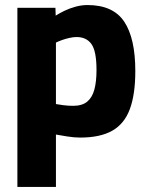

<svg xmlns="http://www.w3.org/2000/svg" viewBox="-20 -534 590 762"><path d="M49 208V-503H200L201 -472Q215 -481 235.5 -491Q256 -501 280 -507.5Q304 -514 327 -514Q429 -514 473 -448Q517 -382 517 -252Q517 -160 495.5 -101.5Q474 -43 426 -15.5Q378 12 298 12Q274 12 246.5 7.5Q219 3 202 0V208ZM270 -114Q306 -114 326 -130.5Q346 -147 354.5 -178.5Q363 -210 363 -256Q363 -331 343 -359Q323 -387 284 -387Q271 -387 255.5 -383.5Q240 -380 226 -375Q212 -370 202 -365V-121Q212 -119 231.5 -116.5Q251 -114 270 -114Z"/></svg>

Font: Cairo ExtraBold
Style: Regular
Weight: 800
Designer: Mohamed Gaber, Accademia di Belle Arti di Urbino
Foundry: Kief Type Foundry, Accademia di Belle Arti di Urbino
Version: Version 3.117